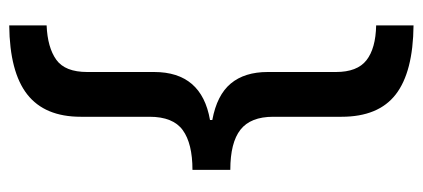

<svg xmlns="http://www.w3.org/2000/svg" viewBox="-270 -486 916 416"><g transform="rotate(-90 188.0 -278.0)"><path d="M341 160Q240 159 191.5 121.5Q143 84 143 4V-144Q143 -193 115 -215Q87 -237 28 -237V-319Q85 -319 114 -340Q143 -361 143 -412V-561Q143 -639 191.5 -677Q240 -715 341 -716V-635Q293 -633 266.5 -614Q240 -595 240 -547V-402Q240 -299 136 -281V-276Q190 -266 215 -236Q240 -206 240 -156V-8Q240 38 265.5 58Q291 78 341 79Z"/></g></svg>

Font: Noto Sans Ethiopic SemiCondensed Medium
Style: Regular
Weight: 500
Width: 4
Designer: Monotype Design Team
Foundry: Monotype Imaging Inc.
Version: Version 2.102; ttfautohint (v1.8.4.7-5d5b)